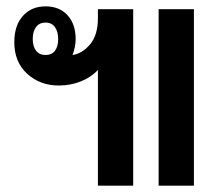

<svg xmlns="http://www.w3.org/2000/svg" viewBox="-20 -584 698 604"><path d="M288 0V-364Q267 -341 234.5 -328Q202 -315 165 -315Q106 -315 65.5 -352Q25 -389 25 -451Q25 -504 52 -534Q79 -564 123 -564Q167 -564 192.5 -536Q218 -508 218 -461Q218 -449 215.5 -436Q213 -423 208 -411Q238 -415 263 -444Q288 -473 288 -527V-555H399V0ZM479 0V-555H590V0ZM123 -411Q143 -411 153 -424.5Q163 -438 163 -461Q163 -484 153 -498.5Q143 -513 123 -513Q104 -513 93.5 -499Q83 -485 83 -461Q83 -438 93.5 -424.5Q104 -411 123 -411Z"/></svg>

Font: Noto Sans Thai Looped Condensed SemiBold
Style: Regular
Weight: 600
Width: 3
Designer: Sasikarn Vongin, Ben Mitchell
Foundry: The Fontpad Ltd
Version: Version 1.001; ttfautohint (v1.8.4.7-5d5b)